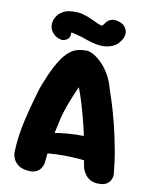

<svg xmlns="http://www.w3.org/2000/svg" viewBox="-91 -892 763 964"><g transform="rotate(10 291.0 -410.5)"><path d="M113.8 1Q83.8 -3 67.6 -15.6Q51.5 -28.2 44.5 -43.2Q37.5 -58.2 36.6 -68.8Q35.8 -79.2 35.8 -79.2Q38.5 -160.8 58.4 -245.5Q78.2 -330.2 104.8 -417Q133 -493.2 157.5 -538.1Q182 -583 204.8 -605.6Q227.5 -628.2 249.1 -635.6Q270.8 -643 293.8 -643Q310.8 -646 332.4 -635.8Q354 -625.5 376.9 -604.1Q399.8 -582.8 419.4 -550.9Q439 -519 450 -478Q460 -450 474.1 -404.8Q488.2 -359.5 502.4 -302.9Q516.5 -246.2 528.2 -183Q540 -119.8 546 -54.8Q546 -54.8 545.2 -45.9Q544.5 -37 538.8 -25.4Q533 -13.8 519.2 -4.9Q505.5 4 479.5 4Q453.5 4 436.5 -5.5Q419.5 -15 410.1 -28.2Q400.8 -41.5 397.1 -51.1Q393.5 -60.8 393.5 -60.8Q379.8 -131.5 370.1 -187.2Q360.5 -243 350.2 -280.8Q336.2 -336.5 323.6 -378Q311 -419.5 297 -456.2Q287.2 -434.2 275.2 -405.5Q263.2 -376.8 252.6 -346.9Q242 -317 235 -290Q226 -248 219.4 -219Q212.8 -190 208.6 -165.5Q204.5 -141 201.1 -114Q197.8 -87 194.2 -48.8Q194.2 -48.8 191.5 -40.1Q188.8 -31.5 180.6 -20.5Q172.5 -9.5 156.6 -2.6Q140.8 4.2 113.8 1ZM132.8 -89 145.8 -194.5Q192.8 -205.5 237.5 -211.8Q282.2 -218 329.5 -219.2Q376.8 -220.5 429.5 -215.8L443.8 -91.5Q408.8 -97.5 367.8 -101.1Q326.8 -104.8 284.2 -105.1Q241.8 -105.5 202.8 -101.6Q163.8 -97.8 132.8 -89ZM191.2 -679.2Q178 -673 164.5 -676.2Q151 -679.5 142.5 -685.2Q134 -691 134 -691Q113 -709.5 109.6 -731Q106.2 -752.5 115.2 -772.9Q124.2 -793.2 143 -807Q161.8 -820.8 185 -823.5Q223.2 -828.2 250.9 -821.1Q278.5 -814 302.4 -802.2Q326.2 -790.5 353 -780.2Q359.5 -780.2 363.9 -785.9Q368.2 -791.5 373 -798.8Q373 -798.8 379.1 -805.5Q385.2 -812.2 398.8 -817.1Q412.2 -822 433.2 -816.5Q455.2 -811 465.4 -800.2Q475.5 -789.5 478.8 -779Q482 -768.5 481.2 -761Q480.5 -753.5 480.5 -753.5Q478.2 -736.5 460.1 -713.9Q442 -691.2 408.5 -683.8Q388.2 -678.8 365.4 -680.8Q342.5 -682.8 319.8 -689.4Q297 -696 273.8 -704.8Q260 -708.8 246.4 -712.5Q232.8 -716.2 223.2 -718.4Q213.8 -720.5 211.8 -718.8Q211.8 -718.8 212 -711.5Q212.2 -704.2 208.4 -695.2Q204.5 -686.2 191.2 -679.2Z"/></g></svg>

Font: Sour Gummy Black
Style: Regular
Weight: 900
Version: Version 1.000